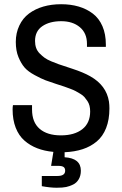

<svg xmlns="http://www.w3.org/2000/svg" viewBox="-20 -713 583 914"><path d="M483.9 -500.9V-490H394V-504.3Q394 -555.2 360.1 -583.6Q326.2 -612.1 271.3 -612.1Q216.3 -612.1 181.6 -588.4Q146.8 -564.7 146.8 -517.8Q146.8 -500 152 -485Q157.3 -470 169 -458.3Q180.7 -446.6 192.2 -438.1Q203.7 -429.6 224.4 -420.9Q245 -412.3 259.3 -407.3Q273.7 -402.3 324.9 -385.5Q376.2 -368.8 409.2 -350.1Q486.5 -306.7 498.7 -229.4Q500.9 -213.7 500.9 -196.8Q500.9 -143.4 485.2 -103.6Q469.6 -63.9 440.5 -39.5Q411.4 -15.2 373.4 -2.8Q335.4 9.6 287.6 11.7V35.6Q364.9 40.4 364.9 99.5Q364.9 123.4 354.7 140.5Q344.5 157.7 327.8 165.7Q311 173.8 295 177.2Q278.9 180.7 249.3 180.7Q219.8 180.7 179 173.3V124.7H253.7Q290.2 124.7 290.2 99.5Q290.2 87.3 282.6 81.9Q275 76.5 256.3 76.5H223.3L234.1 10Q191.6 6.1 157.3 -7.2Q122.9 -20.4 96.2 -43.9Q69.5 -67.3 54.7 -105.1Q40 -142.9 40 -192Q40 -203.7 41.7 -212.4H132.5V-192Q132.5 -130.8 168.8 -99.7Q205 -68.6 269.8 -68.6Q334.5 -68.6 371.9 -98Q409.2 -127.3 409.2 -182.5Q409.2 -196.8 406.2 -209.2Q403.1 -221.5 396.2 -232Q389.2 -242.4 382.1 -250.7Q374.9 -258.9 362.3 -266.5Q349.7 -274.1 340.1 -279.3Q330.6 -284.5 313.6 -290.8Q296.7 -297.1 286.1 -300.8Q275.4 -304.5 246.7 -313.6Q218.1 -322.8 197.2 -330.6Q176.4 -338.4 144.9 -355.6Q113.4 -372.7 97.1 -391.4Q80.8 -410.1 68 -440.7Q55.2 -471.3 55.2 -513.5Q55.2 -555.6 71.9 -591.2Q88.6 -626.8 118.4 -648.8Q148.1 -670.7 186.6 -681.8Q225 -692.9 270.9 -692.9Q316.7 -692.9 354.5 -681.8Q392.3 -670.7 421.8 -648.3Q451.3 -626 467.6 -588.4Q483.9 -550.8 483.9 -500.9Z"/></svg>

Font: Puralecka Narrow
Style: Regular
Weight: 400
Designer: Hector Gatti, Marcela Romero, Pablo Cosgaya and Nicolas Silva
Version: Version 1.004;PS 001.004;hotconv 1.0.70;makeotf.lib2.5.58329